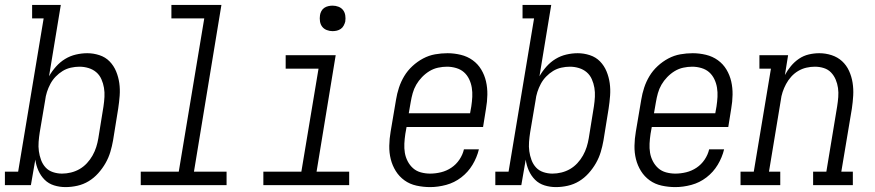

<svg xmlns="http://www.w3.org/2000/svg" viewBox="-50 -755 3570 783"><path d="M217 8Q193 8 170.5 1Q148 -6 132 -22Q116 -38 106.5 -59.5Q97 -81 94 -104L76 0H-30V-55H24L128 -680H81V-735H198L150 -444Q162 -465 178.5 -483.5Q195 -502 215.5 -514.5Q236 -527 259.5 -532.5Q283 -538 306 -538Q306 -538 306 -538Q306 -538 306 -538Q331 -538 355.5 -530Q380 -522 397 -504.5Q414 -487 423.5 -464Q433 -441 436.5 -416Q440 -391 438 -364.5Q436 -338 432 -312L411 -182Q407 -159 400 -135.5Q393 -112 380.5 -90Q368 -68 350.5 -48.5Q333 -29 311.5 -16Q290 -3 265.5 2.5Q241 8 217 8ZM203 -47Q221 -47 239.5 -51.5Q258 -56 274.5 -65.5Q291 -75 304.5 -89.5Q318 -104 327.5 -121Q337 -138 342.5 -155.5Q348 -173 351 -191L372 -321Q375 -341 376 -360Q377 -379 374 -397Q371 -415 363.5 -432Q356 -449 342.5 -460.5Q329 -472 311 -477.5Q293 -483 274 -483Q257 -483 239 -479Q221 -475 205.5 -465.5Q190 -456 177 -442.5Q164 -429 155.5 -413Q147 -397 141.5 -380Q136 -363 134 -345L112 -215Q109 -196 107.5 -176.5Q106 -157 108.5 -138.5Q111 -120 117.5 -102.5Q124 -85 136 -72Q148 -59 166 -53Q184 -47 203 -47Z M524 0V-55H679L783 -680H649V-735H853L741 -55H874V0Z M1024 0V-55H1179L1249 -475H1115V-530H1319L1241 -55H1374V0ZM1306 -628Q1294 -628 1282.5 -632.5Q1271 -637 1264 -646Q1257 -655 1255 -667.5Q1253 -680 1255 -693Q1256 -701 1260.5 -709.5Q1265 -718 1272.5 -723Q1280 -728 1289 -730Q1298 -732 1306 -732Q1319 -732 1330.5 -727.5Q1342 -723 1349 -714Q1356 -705 1358 -692.5Q1360 -680 1358 -667Q1356 -659 1351.5 -650.5Q1347 -642 1339.5 -637Q1332 -632 1323.5 -630Q1315 -628 1306 -628Z M1704 8Q1676 8 1648.5 2Q1621 -4 1599.5 -19.5Q1578 -35 1564 -57.5Q1550 -80 1543.5 -106Q1537 -132 1537.5 -160.5Q1538 -189 1543 -218L1565 -348Q1569 -373 1577 -397.5Q1585 -422 1598.5 -444.5Q1612 -467 1632 -485.5Q1652 -504 1675.5 -516.5Q1699 -529 1724.5 -533.5Q1750 -538 1775 -538Q1802 -538 1829 -531.5Q1856 -525 1877.5 -509.5Q1899 -494 1912.5 -471.5Q1926 -449 1932 -423Q1938 -397 1937.5 -368.5Q1937 -340 1932 -312L1920 -237H1608L1603 -209Q1600 -189 1599 -169.5Q1598 -150 1601 -132Q1604 -114 1612.5 -97.5Q1621 -81 1634.5 -69Q1648 -57 1666.5 -52Q1685 -47 1704 -47Q1726 -47 1748.5 -52.5Q1771 -58 1790.5 -71Q1810 -84 1823.5 -104Q1837 -124 1842 -146H1903Q1895 -113 1877 -83Q1859 -53 1831 -31.5Q1803 -10 1769.5 -1Q1736 8 1704 8ZM1617 -293H1867L1872 -321Q1875 -341 1876 -360Q1877 -379 1874 -397.5Q1871 -416 1863 -432.5Q1855 -449 1842 -460.5Q1829 -472 1810.5 -477.5Q1792 -483 1773 -483Q1755 -483 1736.5 -479Q1718 -475 1701.5 -465Q1685 -455 1671 -440.5Q1657 -426 1647.5 -409.5Q1638 -393 1633 -375Q1628 -357 1625 -339Z M2217 8Q2193 8 2170.5 1Q2148 -6 2132 -22Q2116 -38 2106.5 -59.5Q2097 -81 2094 -104L2076 0H1970V-55H2024L2128 -680H2081V-735H2198L2150 -444Q2162 -465 2178.5 -483.5Q2195 -502 2215.5 -514.5Q2236 -527 2259.5 -532.5Q2283 -538 2306 -538Q2306 -538 2306 -538Q2306 -538 2306 -538Q2331 -538 2355.5 -530Q2380 -522 2397 -504.5Q2414 -487 2423.5 -464Q2433 -441 2436.5 -416Q2440 -391 2438 -364.5Q2436 -338 2432 -312L2411 -182Q2407 -159 2400 -135.5Q2393 -112 2380.5 -90Q2368 -68 2350.5 -48.5Q2333 -29 2311.5 -16Q2290 -3 2265.5 2.5Q2241 8 2217 8ZM2203 -47Q2221 -47 2239.5 -51.5Q2258 -56 2274.5 -65.5Q2291 -75 2304.5 -89.5Q2318 -104 2327.5 -121Q2337 -138 2342.5 -155.5Q2348 -173 2351 -191L2372 -321Q2375 -341 2376 -360Q2377 -379 2374 -397Q2371 -415 2363.5 -432Q2356 -449 2342.5 -460.5Q2329 -472 2311 -477.5Q2293 -483 2274 -483Q2257 -483 2239 -479Q2221 -475 2205.5 -465.5Q2190 -456 2177 -442.5Q2164 -429 2155.5 -413Q2147 -397 2141.5 -380Q2136 -363 2134 -345L2112 -215Q2109 -196 2107.5 -176.5Q2106 -157 2108.5 -138.5Q2111 -120 2117.5 -102.5Q2124 -85 2136 -72Q2148 -59 2166 -53Q2184 -47 2203 -47Z M2704 8Q2676 8 2648.5 2Q2621 -4 2599.5 -19.5Q2578 -35 2564 -57.5Q2550 -80 2543.5 -106Q2537 -132 2537.5 -160.5Q2538 -189 2543 -218L2565 -348Q2569 -373 2577 -397.5Q2585 -422 2598.5 -444.5Q2612 -467 2632 -485.5Q2652 -504 2675.5 -516.5Q2699 -529 2724.5 -533.5Q2750 -538 2775 -538Q2802 -538 2829 -531.5Q2856 -525 2877.5 -509.5Q2899 -494 2912.5 -471.5Q2926 -449 2932 -423Q2938 -397 2937.5 -368.5Q2937 -340 2932 -312L2920 -237H2608L2603 -209Q2600 -189 2599 -169.5Q2598 -150 2601 -132Q2604 -114 2612.5 -97.5Q2621 -81 2634.5 -69Q2648 -57 2666.5 -52Q2685 -47 2704 -47Q2726 -47 2748.5 -52.5Q2771 -58 2790.5 -71Q2810 -84 2823.5 -104Q2837 -124 2842 -146H2903Q2895 -113 2877 -83Q2859 -53 2831 -31.5Q2803 -10 2769.5 -1Q2736 8 2704 8ZM2617 -293H2867L2872 -321Q2875 -341 2876 -360Q2877 -379 2874 -397.5Q2871 -416 2863 -432.5Q2855 -449 2842 -460.5Q2829 -472 2810.5 -477.5Q2792 -483 2773 -483Q2755 -483 2736.5 -479Q2718 -475 2701.5 -465Q2685 -455 2671 -440.5Q2657 -426 2647.5 -409.5Q2638 -393 2633 -375Q2628 -357 2625 -339Z M2970 0V-55H3024L3094 -475H3047V-530H3164L3151 -449Q3161 -468 3175.5 -485.5Q3190 -503 3208.5 -515.5Q3227 -528 3248.5 -533Q3270 -538 3291 -538Q3317 -538 3341.5 -530Q3366 -522 3384 -505.5Q3402 -489 3412.5 -466Q3423 -443 3427 -417.5Q3431 -392 3429.5 -365.5Q3428 -339 3424 -312L3381 -55H3428V0H3266V-55H3320L3364 -321Q3367 -340 3368.5 -359Q3370 -378 3367.5 -396Q3365 -414 3358 -430.5Q3351 -447 3339 -459.5Q3327 -472 3309.5 -477.5Q3292 -483 3273 -483Q3256 -483 3238.5 -479Q3221 -475 3205 -465.5Q3189 -456 3176.5 -442Q3164 -428 3155.5 -412Q3147 -396 3141.5 -379.5Q3136 -363 3134 -345L3086 -55H3132V0Z"/></svg>

Font: Iosevka Slab Light Oblique
Style: Regular
Weight: 300
Italic angle: -9°
Monospace: yes
Designer: Belleve Invis
Foundry: Belleve Invis
Version: Version 11.1.1; ttfautohint (v1.8.3)